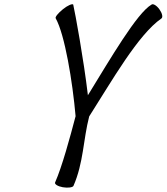

<svg xmlns="http://www.w3.org/2000/svg" viewBox="-20 -853 771 889"><path d="M238 -768C280 -693 316 -475 330 -315C304 -216 267 -80 235 -8C232 0 248 10 271 14C294 18 316 15 320 8C367 -99 365 -206 393 -314C496 -475 619 -693 728 -768C735 -774 731 -792 718 -810C705 -828 689 -837 682 -832C614 -793 491 -581 387 -412C367 -581 328 -793 319 -832C315 -837 293 -828 271 -810C249 -792 234 -774 238 -768Z"/></svg>

Font: Nupuram Condensed Oblique
Style: Regular
Weight: 400
Width: 3
Designer: Santhosh Thottingal (santhosh.thottingal@gmail.com)
Foundry: SMC
Version: Version 1.000